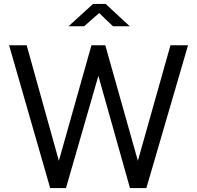

<svg xmlns="http://www.w3.org/2000/svg" viewBox="-20 -952 998 972"><path d="M552 -819H637L515 -932H451L327 -819H406L482 -886ZM932 -723H843L678 -138L513 -723H443L278 -138L115 -723H26L234 0H314L478 -568L638 0H721Z"/></svg>

Font: United Sans
Style: Regular
Weight: 400
Designer: Pablo Impallari, Rodrigo Fuenzalida (Modified by Dan O. Williams)
Version: Version 1.000;PS 001.000;hotconv 1.0.88;makeotf.lib2.5.64775